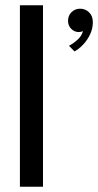

<svg xmlns="http://www.w3.org/2000/svg" viewBox="-20 -708 372 728"><path d="M262.5 -513 241.5 -534.5Q256 -541.5 273 -556.5Q290 -571.5 294.5 -590Q287.5 -586.5 278 -586.5Q262 -586.5 250 -598.8Q238 -611 238 -629Q238 -649 251.2 -662Q264.5 -675 284 -675Q303.5 -675 317.8 -661.2Q332 -647.5 332 -624Q332 -600 322 -578.5Q312 -557 296.2 -540Q280.5 -523 262.5 -513ZM143 0H55.5V-688H143Z"/></svg>

Font: League Spartan Thin
Style: Regular
Weight: 400
Version: Version 2.002